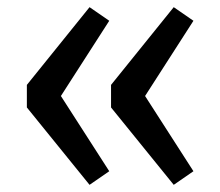

<svg xmlns="http://www.w3.org/2000/svg" viewBox="-20 -555 615 536"><path d="M285 -497 150 -287 285 -77 230 -39 55 -255V-318L230 -535ZM520 -497 385 -287 520 -77 465 -39 290 -255V-318L465 -535Z"/></svg>

Font: Statis Sans
Style: Regular
Weight: 400
Designer: bBox Type GmbH
Foundry: bBox Type GmbH
Version: Version 1.000